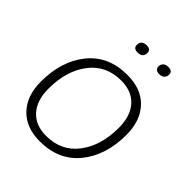

<svg xmlns="http://www.w3.org/2000/svg" viewBox="-197 -815 944 944"><g transform="rotate(45 274.5 -343.0)"><path d="M240 -31Q345 -31 405 -109.5Q465 -188 465 -312Q465 -394 424 -439.5Q383 -485 309 -485Q204 -485 144 -406.5Q84 -328 84 -204Q84 -122 125 -76.5Q166 -31 240 -31ZM237 10Q141 10 87 -47Q33 -104 33 -202Q33 -345 106.5 -435.5Q180 -526 311 -526Q408 -526 462 -469Q516 -412 516 -314Q516 -171 442 -80.5Q368 10 237 10ZM268 -639Q239 -639 239 -663Q239 -696 276 -696Q304 -696 304 -672Q304 -639 268 -639ZM418 -639Q405 -639 397 -645.5Q389 -652 389 -663Q389 -678 398.5 -687Q408 -696 426 -696Q455 -696 455 -672Q455 -657 445.5 -648Q436 -639 418 -639Z"/></g></svg>

Font: Creato Display Light
Style: Italic
Weight: 300
Italic angle: -10°
Version: Version 1.000